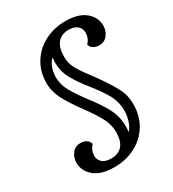

<svg xmlns="http://www.w3.org/2000/svg" viewBox="-177 -796 834 925"><g transform="rotate(-30 240.0 -333.0)"><path d="M37 -79Q37 -107 54 -129.5Q71 -152 101 -152Q121 -152 134.5 -142.5Q148 -133 150 -119Q128 -94 128 -65Q128 -43 144 -28Q160 -13 193 -13Q235 -13 256 -38.5Q277 -64 277 -112Q277 -153 256.5 -192Q236 -231 194 -288Q150 -348 127 -392Q104 -436 104 -483Q104 -546 134 -594.5Q164 -643 216 -670Q268 -697 331 -697Q404 -697 442 -665Q480 -633 480 -587Q480 -559 463 -536.5Q446 -514 416 -514Q396 -514 382.5 -523.5Q369 -533 367 -547Q389 -569 389 -601Q389 -624 372 -638.5Q355 -653 324 -653Q283 -653 262 -626.5Q241 -600 241 -551Q241 -515 256.5 -486Q272 -457 305 -414Q311 -406 318.5 -395.5Q326 -385 336 -371L349 -352Q385 -299 400.5 -265.5Q416 -232 416 -187Q416 -122 385.5 -72.5Q355 -23 303 4Q251 31 186 31Q113 31 75 -1Q37 -33 37 -79ZM363 -183Q363 -230 341.5 -269.5Q320 -309 278 -362Q234 -417 211.5 -458.5Q189 -500 189 -552Q189 -560 191 -576Q175 -561 166 -536.5Q157 -512 157 -486Q157 -445 177 -408.5Q197 -372 238 -317Q284 -258 307.5 -212.5Q331 -167 331 -114Q331 -92 329 -81Q345 -98 354 -126Q363 -154 363 -183Z"/></g></svg>

Font: Caladea
Style: Italic
Weight: 400
Italic angle: -9°
Designer: Carolina Giovagnoli and Andres Torresi
Foundry: Carolina Giovagnoli & Andres Torresi
Version: Version 1.001